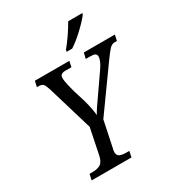

<svg xmlns="http://www.w3.org/2000/svg" viewBox="-215 -1063 1100 1195"><g transform="rotate(-30 334.5 -465.5)"><path d="M99 -42H120Q156 -42 177.5 -55Q199 -68 208 -109L246 -295L149 -620Q139 -652 129.5 -662.5Q120 -673 96 -673H85L94 -714H342L333 -673H289Q251 -673 251 -643Q251 -620 260.5 -582Q270 -544 272 -537L299 -450Q319 -375 321 -336Q338 -368 389 -439L477 -566Q513 -616 513 -648Q513 -661 502.5 -667Q492 -673 468 -673H436L446 -714H669L660 -673H643Q624 -673 607 -655.5Q590 -638 558 -593L343 -293L305 -111Q300 -94 300 -81Q300 -58 316.5 -50Q333 -42 364 -42H385L376 0H90ZM358 -784Q413 -851 459 -931H561L558 -921Q533 -888 484 -842Q435 -796 395 -771H355Z"/></g></svg>

Font: Noto Serif Narrow
Style: Italic
Weight: 400
Width: 4
Italic angle: -12°
Designer: Monotype Design Team
Foundry: Monotype Imaging Inc.
Version: Version 1.001